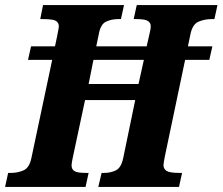

<svg xmlns="http://www.w3.org/2000/svg" viewBox="-41 -734 874 754"><path d="M-21 0 -9 -55H2Q29 -55 51.5 -65Q74 -75 82 -112L164 -499H69L81 -552H175L183 -590Q186 -606 188 -616Q190 -626 190 -631Q190 -645 178.5 -652Q167 -659 128 -659H117L128 -714H446L434 -659H423Q397 -659 375.5 -649Q354 -639 347 -600L337 -552H535L545 -596Q548 -608 549.5 -616.5Q551 -625 551 -631Q551 -644 540 -651.5Q529 -659 495 -659H484L496 -714H813L801 -659H790Q763 -659 739 -649Q715 -639 707 -600L697 -552H793L781 -499H686L606 -118Q604 -107 602.5 -98.5Q601 -90 601 -85Q601 -71 613 -63Q625 -55 663 -55H674L662 0H345L358 -55H369Q393 -55 414 -65Q435 -75 443 -114L490 -341H293L245 -116Q243 -106 241.5 -98Q240 -90 240 -85Q240 -69 251.5 -62Q263 -55 296 -55H307L295 0ZM307 -404H503L524 -499H326Z"/></svg>

Font: Noto Serif Condensed ExtraBold
Style: Italic
Weight: 800
Width: 3
Italic angle: -12°
Designer: Monotype Design Team
Foundry: Monotype Imaging Inc.
Version: Version 2.014; ttfautohint (v1.8.4.7-5d5b)